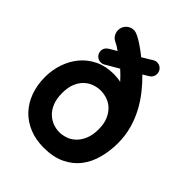

<svg xmlns="http://www.w3.org/2000/svg" viewBox="-224 -895 1047 1047"><g transform="rotate(45 299.5 -371.0)"><path d="M29 -248Q29 -302 46 -352Q63 -402 95 -440.5Q127 -479 174.5 -502Q222 -525 283 -525Q313 -525 338 -519Q314 -546 287 -570L215 -528Q210 -524 203 -521.5Q196 -519 188 -519Q169 -519 156 -532Q143 -545 143 -564Q143 -589 168 -604L209 -628Q185 -646 161 -657Q147 -664 138.5 -679Q130 -694 130 -710Q130 -736 148 -754Q166 -772 192 -772Q205 -772 223.5 -763Q242 -754 261.5 -741Q281 -728 298 -715.5Q315 -703 324 -695L380 -729Q386 -733 391.5 -735Q397 -737 405 -737Q424 -737 437 -724Q450 -711 450 -692Q450 -666 428 -653L395 -633Q428 -601 459 -562Q490 -523 514 -478Q538 -433 552 -382Q566 -331 566 -274Q566 -213 551 -157.5Q536 -102 504 -60.5Q472 -19 420.5 5.5Q369 30 297 30Q236 30 186.5 10Q137 -10 102 -46.5Q67 -83 48 -134.5Q29 -186 29 -248ZM297 -90Q321 -90 346.5 -99Q372 -108 392 -127.5Q412 -147 425 -178Q438 -209 438 -252Q438 -296 425 -326Q412 -356 392 -375Q372 -394 346.5 -402.5Q321 -411 297 -411Q273 -411 248 -402.5Q223 -394 202.5 -375Q182 -356 169.5 -326Q157 -296 157 -252Q157 -209 169.5 -178Q182 -147 202.5 -127.5Q223 -108 248 -99Q273 -90 297 -90Z"/></g></svg>

Font: Varela Round Precious
Style: Bold
Weight: 700
Version: Version 1.000